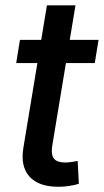

<svg xmlns="http://www.w3.org/2000/svg" viewBox="-20 -696 391 723"><path d="M351.1 -545.9 336.9 -458.5H41L55.2 -545.9ZM156.7 -675.8H264.2L176.8 -147.5Q171.4 -113.8 183.1 -98.9Q194.8 -84 226.1 -84Q234.4 -84 248.3 -85.9Q262.2 -87.9 272.5 -89.8L276.9 -3.9Q259.8 1.5 239.7 4.4Q219.7 7.3 200.2 7.3Q125 7.3 90.8 -31.2Q56.6 -69.8 67.9 -138.7Z"/></svg>

Font: Inter Medium
Style: Italic
Weight: 500
Italic angle: -9.3988°
Designer: Rasmus Andersson
Foundry: rsms
Version: Version 4.001;git-66647c0bb